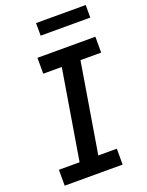

<svg xmlns="http://www.w3.org/2000/svg" viewBox="-168 -1006 837 1090"><g transform="rotate(-20 250.0 -461.5)"><path d="M28 0V-96H153L243 -639H131V-735H481V-639H356L266 -96H378V0ZM191 -847V-923H491V-847Z"/></g></svg>

Font: Iosevka SS04 Oblique
Style: Bold
Weight: 700
Italic angle: -9°
Monospace: yes
Designer: Belleve Invis
Foundry: Belleve Invis
Version: Version 19.0.0; ttfautohint (v1.8.4)